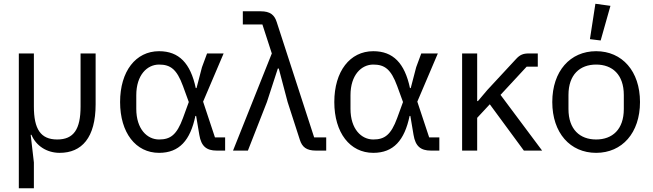

<svg xmlns="http://www.w3.org/2000/svg" viewBox="-20 -800 3467 1020"><path d="M297 12C414 12 488 -68 488 -246V-516H408V-234C408 -114 372 -59 284 -59C196 -59 160 -114 160 -234V-516H80V200H160V63L143 -84H147C171 -26 228 12 297 12Z M1176 0V-70H1122L1059 -260L1168 -516H1080L1053 -443L1024 -332H1020C992 -464 931 -528 825 -528C701 -528 618 -421 618 -258C618 -95 701 12 825 12C933 12 991 -55 1018 -184H1022L1039 -83C1049 -23 1077 0 1131 0ZM825 -59C762 -59 704 -114 704 -222V-294C704 -402 762 -457 825 -457C885 -457 919 -433 952 -343L983 -258L952 -173C919 -83 885 -59 825 -59Z M1374 -670 1424 -516 1218 0H1297L1398 -258L1456 -436H1461L1508 -258L1573 -57C1585 -19 1608 0 1658 0H1713V-70H1649L1450 -683C1438 -721 1415 -740 1365 -740H1270V-670Z M2314 0V-70H2260L2197 -260L2306 -516H2218L2191 -443L2162 -332H2158C2130 -464 2069 -528 1963 -528C1839 -528 1756 -421 1756 -258C1756 -95 1839 12 1963 12C2071 12 2129 -55 2156 -184H2160L2177 -83C2187 -23 2215 0 2269 0ZM1963 -59C1900 -59 1842 -114 1842 -222V-294C1842 -402 1900 -457 1963 -457C2023 -457 2057 -433 2090 -343L2121 -258L2090 -173C2057 -83 2023 -59 1963 -59Z M2582 -246 2763 0H2860L2639 -296L2778 -446H2837V-516H2788C2760 -516 2742 -509 2722 -487L2569 -322L2519 -263H2515V-516H2435V0H2515V-174Z M3171 -585 3223 -769 3143 -780 3114 -592ZM3147 12C3285 12 3380 -94 3380 -258C3380 -422 3285 -528 3147 -528C3009 -528 2914 -422 2914 -258C2914 -94 3009 12 3147 12ZM3147 -59C3061 -59 3000 -112 3000 -221V-295C3000 -404 3061 -457 3147 -457C3233 -457 3294 -404 3294 -295V-221C3294 -112 3233 -59 3147 -59Z"/></svg>

Font: Braiins Sans
Style: Regular
Weight: 400
Designer: Mike Abbink, Paul van der Laan, Pieter van Rosmalen, Jiri Chlebus, Lubos Buracinsky
Foundry: Bold Monday, Sudetype
Version: Version 1.000;hotconv 1.0.109;makeotfexe 2.5.65596